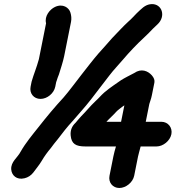

<svg xmlns="http://www.w3.org/2000/svg" viewBox="-20 -765 904 957"><path d="M181.8 -272C215.3 -272 248.8 -299.7 255.5 -333L260.1 -356C260.6 -358.7 261.3 -360.7 262.3 -362L267.5 -378C269.9 -383.3 271.9 -388.7 273.7 -394C281.1 -417.8 294.6 -458.9 299.8 -485L334 -656C337.3 -672.6 335.2 -688.5 331.1 -702C324.2 -726.8 293.3 -748.6 254.3 -730.5C228.1 -718.3 200.5 -684.4 209.6 -649L173.8 -470L164.8 -440L155.3 -412C148.9 -392.5 143 -378.9 137.5 -358L132.5 -333C125.8 -299.7 148.3 -272 181.8 -272ZM583.5 -158H510.5C522.2 -171.4 548.6 -194.9 559.5 -208C565.9 -215.4 581 -225.9 588.3 -232L599.9 -240ZM545 15 525.8 111C519.2 144 541.6 172 574.7 172C607.7 172 642.2 144 648.8 111L668 15C669.1 9.7 670.7 3 673 -5L681 -35H760C793 -35 827.6 -63 834.2 -96C840.8 -129 817.6 -158 784.5 -158H706.5L724.3 -247L729.5 -263C732.6 -271.7 735.1 -281 737.1 -291L749.5 -353C751.9 -365 747.6 -377.2 736.8 -389.5C717.6 -411.3 684.3 -425.6 649.1 -401C629.6 -390.6 600.7 -376.6 582.9 -365C568.4 -355.8 560.5 -348.5 546.9 -340C530.9 -329.3 515.5 -317.1 499.7 -304C481.3 -287.7 474.1 -277.3 456.1 -261C428 -234.6 411.8 -212.6 385.1 -186C373.8 -173.9 366.1 -164 356.5 -153C337.8 -135.7 329.7 -114.3 332.3 -89C336.5 -47.9 357.4 -35 406 -35H558C553.5 -20.6 548 -0.1 545 15ZM102.3 123.5C119.9 119.2 134.4 109.7 146 95C160.4 74.5 174.8 59.4 189 35C201.2 14.1 217.2 -7.9 233.4 -27C243.5 -41 254.7 -55.3 267 -70C291.4 -101.9 314.5 -132.4 342.3 -162C376.7 -202.9 398 -223.9 433.9 -270C465.7 -312.8 495.4 -348.7 524.5 -388C549 -420.1 567.4 -437.4 592.2 -467C624.4 -505 662.2 -544.9 697.2 -577L722 -601C735.1 -615.6 750.7 -630.1 764.4 -643C809 -683.8 787.6 -747.6 734.1 -744.5C702 -742.6 682.8 -718.4 661.5 -699C648.4 -686 634.6 -669.9 620.4 -658C592.4 -632.6 567.2 -604 538.8 -575C515.9 -550 493.2 -522 470.4 -498C443.6 -467 415.4 -430.1 387.9 -395C363.3 -363.7 322.3 -308 296.7 -279C254.1 -233.1 211.2 -181.6 172.4 -132C141.1 -92.5 107.8 -53 82.8 -9C67.8 21 32.9 41.3 36 80C38.3 108.5 62.5 133.3 102.3 123.5Z"/></svg>

Font: Smoothie
Style: It
Weight: 400
Foundry: Cannot Into Space Fonts
Version: Version 0.8